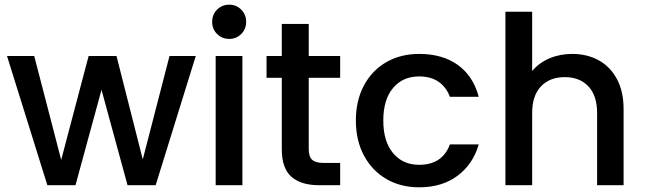

<svg xmlns="http://www.w3.org/2000/svg" viewBox="-20 -790 2750 819"><path d="M815 -551 644 0H524L413 -407L302 0H182L10 -551H126L241 -108L358 -551H477L589 -110L703 -551Z M885 -697Q885 -728 906 -749Q927 -770 958 -770Q988 -770 1009 -749Q1030 -728 1030 -697Q1030 -666 1009 -645Q988 -624 958 -624Q927 -624 906 -645Q885 -666 885 -697ZM1014 -551V0H900V-551Z M1297 -458V-153Q1297 -122 1311.5 -108.5Q1326 -95 1361 -95H1431V0H1341Q1264 0 1223 -36Q1182 -72 1182 -153V-458H1117V-551H1182V-688H1297V-551H1431V-458Z M1768 -560Q1868 -560 1933.5 -512.5Q1999 -465 2022 -377H1899Q1884 -418 1851 -441Q1818 -464 1768 -464Q1698 -464 1656.5 -414.5Q1615 -365 1615 -276Q1615 -187 1656.5 -137Q1698 -87 1768 -87Q1867 -87 1899 -174H2022Q1998 -90 1932 -40.5Q1866 9 1768 9Q1689 9 1628 -26.5Q1567 -62 1532.5 -126.5Q1498 -191 1498 -276Q1498 -361 1532.5 -425.5Q1567 -490 1628 -525Q1689 -560 1768 -560Z M2640 -325V0H2527V-308Q2527 -382 2490 -421.5Q2453 -461 2389 -461Q2325 -461 2287.5 -421.5Q2250 -382 2250 -308V0H2136V-740H2250V-487Q2279 -522 2323.5 -541Q2368 -560 2421 -560Q2484 -560 2533.5 -533Q2583 -506 2611.5 -453Q2640 -400 2640 -325Z"/></svg>

Font: Poppins-tnum Medium
Style: Regular
Weight: 500
Designer: Ninad Kale (Devanagari), Jonny Pinhorn (Latin)
Foundry: Indian Type Foundry
Version: Version 4.004